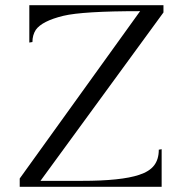

<svg xmlns="http://www.w3.org/2000/svg" viewBox="-20 -720 713 740"><path d="M93 -700H610V-672L136 -23H296Q447 -23 516 -46Q556 -59 574 -82.5Q592 -106 592 -143L603 -145V0H56V-32L520 -677Q299 -677 224 -659Q142 -639 118 -605Q105 -585 105 -558L93 -556Z"/></svg>

Font: Gilda Display
Style: Regular
Weight: 400
Designer: Eduardo Rodriguez Tunni
Foundry: Eduardo Rodriguez Tunni
Version: Version 1.001